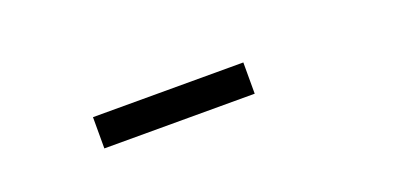

<svg xmlns="http://www.w3.org/2000/svg" viewBox="-17 -758 633 306"><g transform="rotate(-20 300.0 -604.5)"><path d="M130 -631H385V-578H130Z"/></g></svg>

Font: Karma Variable Light
Style: Regular
Weight: 300
Designer: Joana Correia
Foundry: Indian Type Foundry
Version: Version 3.000